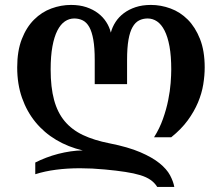

<svg xmlns="http://www.w3.org/2000/svg" viewBox="-20 -549 888 768"><path d="M488.3 -212.4H358.9V-309.6Q358.9 -357.9 353.3 -389.9Q347.7 -421.9 337.2 -440.7Q326.7 -459.5 311.3 -467.3Q295.9 -475.1 276.9 -475.1Q256.8 -475.1 239.5 -463.4Q222.2 -451.7 209.5 -426.8Q196.8 -401.9 189.7 -363.3Q182.6 -324.7 182.6 -271Q182.6 -199.7 196.3 -149.2Q210 -98.6 238.8 -64.2Q267.6 -29.8 312 -8.8Q356.4 12.2 418.5 24.4Q492.7 39.1 541 59.8Q589.4 80.6 618.2 104Q647 127.4 660.2 152.1Q673.3 176.8 677.2 198.7H608.9Q598.6 182.1 582.3 170.7Q565.9 159.2 541 151.6Q516.1 144 481.4 138.7Q446.8 133.3 399.4 128.9Q373.5 126.5 348.9 125.2Q324.2 124 300.3 124Q249 124 204.1 129.9Q159.2 135.7 121.1 147.9V101.1Q141.1 90.8 164.8 81.8Q188.5 72.8 213.1 66.4Q237.8 60.1 262.9 56.4Q288.1 52.7 311 52.7Q252.9 39.1 204.8 10.5Q156.7 -18.1 122.1 -60.3Q87.4 -102.5 68.1 -157.5Q48.8 -212.4 48.8 -279.3Q48.8 -345.7 67.4 -393.1Q85.9 -440.4 116.5 -470.7Q147 -501 185.5 -515.1Q224.1 -529.3 264.2 -529.3Q298.3 -529.3 325.4 -520.3Q352.5 -511.2 372.3 -496.1Q392.1 -481 405 -460.9Q418 -440.9 423.3 -418.5Q429.2 -440.9 442.1 -460.9Q455.1 -481 475.1 -496.1Q495.1 -511.2 522.2 -520.3Q549.3 -529.3 583.5 -529.3Q623.5 -529.3 662.1 -515.1Q700.7 -501 731 -470.7Q761.2 -440.4 780 -393.1Q798.8 -345.7 798.8 -279.3Q798.8 -247.1 793 -211.2Q787.1 -175.3 772 -139.2Q756.8 -103 731 -67.6Q705.1 -32.2 665 0H596.2Q618.2 -34.7 631.8 -73.2Q645.5 -111.8 652.8 -148.4Q660.2 -185.1 662.6 -217Q665 -249 665 -271Q665 -324.7 658 -363.3Q650.9 -401.9 638.2 -426.8Q625.5 -451.7 608.2 -463.4Q590.8 -475.1 570.8 -475.1Q551.8 -475.1 536.4 -467.3Q521 -459.5 510.3 -440.7Q499.5 -421.9 493.9 -389.9Q488.3 -357.9 488.3 -309.6Z"/></svg>

Font: Arian AMU Serif
Style: Bold
Weight: 700
Designer: Ruben Hakobyan (Tarumian)
Foundry: Ruben Hakobyan (Tarumian)
Version: Version 1.002